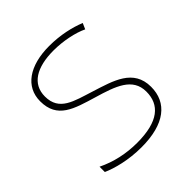

<svg xmlns="http://www.w3.org/2000/svg" viewBox="-155 -648 768 768"><g transform="rotate(-45 229.0 -264.0)"><path d="M411 -134C411 -235 321 -258 233 -286C152 -312 83 -325 83 -407C83 -478 142 -513 238 -513C291 -513 350 -501 387 -483L398 -508C356 -525 301 -538 238 -538C126 -538 56 -489 56 -407C56 -309 131 -290 224 -262C312 -236 384 -212 384 -134C384 -60 334 -15 213 -15C151 -15 92 -28 39 -54V-24C77 -7 140 10 213 10C345 10 411 -45 411 -134Z"/></g></svg>

Font: Noto Sans Meetei Mayek Thin
Style: Regular
Weight: 100
Designer: Monotype Design Team and Neelakash Kshetrimayum
Foundry: Monotype Imaging Inc.
Version: Version 2.002